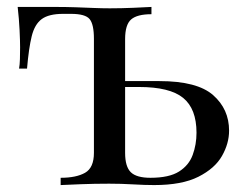

<svg xmlns="http://www.w3.org/2000/svg" viewBox="-20 -534 709 554"><path d="M417 -514V-493Q376 -493 358.5 -478Q341 -463 341 -421V-93Q341 -53 357.5 -37Q374 -21 414 -21Q468 -21 496.5 -39Q525 -57 536 -87Q547 -117 547 -151Q547 -220 508.5 -251.5Q470 -283 381 -283Q356 -283 331 -283Q306 -283 281 -283L279 -300Q320 -300 360 -300Q400 -300 440 -300Q549 -300 595 -259.5Q641 -219 641 -157Q641 -120 620.5 -84Q600 -48 552.5 -24Q505 0 425 0Q398 0 364 -2Q330 -4 295 -4Q252 -4 214 -2.5Q176 -1 155 0V-21Q200 -21 225.5 -35.5Q251 -50 251 -93V-422Q251 -464 238.5 -479Q226 -494 185 -494H162Q121 -494 100.5 -479Q80 -464 71.5 -429.5Q63 -395 58 -336H35Q37 -347 37.5 -363.5Q38 -380 38 -398Q38 -415 36.5 -447Q35 -479 31 -514Q57 -514 83 -514Q109 -514 135 -514Q171 -514 199 -513Q227 -512 251 -511Q275 -510 297 -510Q330 -510 365 -511.5Q400 -513 417 -514Z"/></svg>

Font: Playfair Display
Style: Regular
Weight: 400
Designer: Claus Eggers Sørensen
Foundry: Claus Eggers Sørensen
Version: Version 1.203